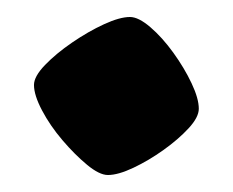

<svg xmlns="http://www.w3.org/2000/svg" viewBox="-20 -201 274 226"><path d="M107 5Q97 5 82.5 -7Q68 -19 53.5 -36Q39 -53 29.5 -71Q20 -89 20 -101Q20 -111 33 -124.5Q46 -138 65 -151Q84 -164 102.5 -172.5Q121 -181 133 -181Q143 -181 157 -169Q171 -157 184 -139Q197 -121 205.5 -103Q214 -85 214 -73Q214 -63 202 -50Q190 -37 172.5 -24.5Q155 -12 137 -3.5Q119 5 107 5Z"/></svg>

Font: Texturina 72pt Black
Style: Regular
Weight: 900
Designer: Guillermo Torres Carreño
Foundry: Omnibus-Type
Version: Version 1.002; ttfautohint (v1.8.3)